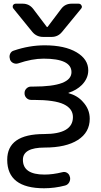

<svg xmlns="http://www.w3.org/2000/svg" viewBox="-20 -800 540 1027"><path d="M215.8 -83Q370.1 -83 370.1 -173.8Q370.1 -218.8 321.3 -242.2Q272.5 -265.6 160.2 -265.6H146.5Q131.8 -265.6 121.6 -275.9Q111.3 -286.1 111.3 -300.8V-302.7Q111.3 -316.4 121.6 -326.7Q131.8 -336.9 146.5 -336.9H160.2Q362.3 -336.9 362.3 -414.1Q362.3 -486.3 212.9 -486.3Q151.4 -486.3 77.1 -460.9Q63.5 -457 50.8 -462.9Q38.1 -468.8 33.2 -482.4V-484.4Q28.3 -499 34.2 -512.2Q40 -525.4 53.7 -529.3Q136.7 -557.6 218.8 -557.6Q326.2 -557.6 389.2 -520.5Q452.1 -483.4 452.1 -423.8Q452.1 -380.9 418 -345.7Q389.6 -317.4 346.7 -303.7Q345.7 -303.7 345.7 -302.7Q345.7 -301.8 346.7 -301.8Q395.5 -288.1 423.8 -254.9Q460 -215.8 460 -165Q460 -91.8 396.5 -51.3Q333 -10.7 218.8 -10.7Q102.5 -10.7 102.5 54.7Q102.5 133.8 217.8 133.8Q262.7 133.8 313.5 121.1Q327.1 117.2 338.9 124.5Q350.6 131.8 353.5 145.5L354.5 147.5Q357.4 162.1 350.1 175.3Q342.8 188.5 328.1 192.4Q272.5 207 215.8 207Q18.6 207 18.6 54.7Q18.6 -83 215.8 -83ZM229.5 -657.2Q232.4 -653.3 235.4 -657.2L307.6 -752.9Q328.1 -780.3 363.3 -780.3H400.4Q411.1 -780.3 416 -770.5Q418 -767.6 418 -763.7Q418 -757.8 414.1 -753.9L311.5 -628.9Q290 -602.5 255.9 -602.5H210.9Q175.8 -602.5 153.3 -628.9L51.8 -753.9Q47.9 -758.8 47.9 -763.7Q47.9 -767.6 48.8 -770.5Q53.7 -780.3 64.5 -780.3H101.6Q135.7 -780.3 157.2 -752.9Z"/></svg>

Font: Rounded-L Mgen+ 2m regular
Style: Regular
Weight: 400
Designer: [Source Han Sans]
Ryoko NISHIZUKA  (kana & ideographs); Paul D. Hunt (Latin, Greek & Cyrillic); Wenlong ZHANG  (bopomofo
Version: Version 1.059.20150602